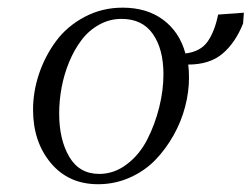

<svg xmlns="http://www.w3.org/2000/svg" viewBox="-20 -472 654 499"><path d="M65.9 -187Q65.9 -233.9 81.5 -280.3Q97.2 -326.7 125.7 -365.2Q154.3 -403.8 199.7 -428Q245.1 -452.1 298.8 -452.1Q361.8 -452.1 404.3 -420.4Q446.8 -388.7 461.9 -333Q501.5 -337.9 519.8 -364.3Q538.1 -390.6 546.9 -434.1L613.8 -439L611.8 -411.1Q591.8 -360.8 558.3 -332.5Q524.9 -304.2 469.2 -304.2Q471.2 -289.1 471.2 -270Q471.2 -233.4 461.2 -194.8Q451.2 -156.2 430.9 -120.1Q410.6 -84 383.1 -55.7Q355.5 -27.3 316.9 -10.3Q278.3 6.8 234.9 6.8Q158.2 6.8 112.1 -48.3Q65.9 -103.5 65.9 -187ZM133.8 -176.8Q133.8 -109.4 159.9 -64.7Q186 -20 237.8 -20Q276.9 -20 309.8 -45.2Q342.8 -70.3 362.8 -109.6Q382.8 -148.9 393.8 -193.1Q404.8 -237.3 404.8 -278.8Q404.8 -344.2 377.4 -383.5Q350.1 -422.9 295.9 -422.9Q264.6 -422.9 237.5 -407.7Q210.4 -392.6 191.7 -367.7Q172.9 -342.8 159.7 -310.8Q146.5 -278.8 140.1 -244.6Q133.8 -210.4 133.8 -176.8Z"/></svg>

Font: Dehuti
Style: Italic
Weight: 400
Version: Version 1.2